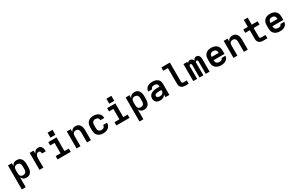

<svg xmlns="http://www.w3.org/2000/svg" viewBox="295 -2809 7810 5087"><g transform="rotate(-30 4200.0 -265.5)"><path d="M81 215V-520H200V-434Q210 -455 224.5 -473.5Q239 -492 259 -505Q279 -518 302 -523Q325 -528 349 -528Q376 -528 402 -521.5Q428 -515 449.5 -499.5Q471 -484 486.5 -462Q502 -440 511 -415Q520 -390 523.5 -363.5Q527 -337 527 -310V-210Q527 -183 523.5 -156.5Q520 -130 511 -105Q502 -80 486.5 -58Q471 -36 449.5 -20.5Q428 -5 402 1.5Q376 8 349 8Q325 8 302 3Q279 -2 259 -15Q239 -28 224.5 -46.5Q210 -65 200 -86V215ZM301 -93Q323 -93 345 -101Q367 -109 382 -126Q397 -143 402.5 -165Q408 -187 408 -210V-310Q408 -333 402.5 -355Q397 -377 382 -394Q367 -411 345 -419Q323 -427 301 -427Q279 -427 258 -418.5Q237 -410 223.5 -393Q210 -376 205 -354Q200 -332 200 -310V-210Q200 -188 205 -166Q210 -144 223.5 -127Q237 -110 258 -101.5Q279 -93 301 -93Z M746 0V-520H865V-422Q873 -444 886 -464Q899 -484 916.5 -499Q934 -514 957 -521Q980 -528 1003 -528Q1025 -528 1046 -522Q1067 -516 1083.5 -502Q1100 -488 1111 -469Q1122 -450 1128 -429Q1134 -408 1136 -386.5Q1138 -365 1138 -343H1019Q1019 -358 1017 -372.5Q1015 -387 1008 -399.5Q1001 -412 988.5 -419.5Q976 -427 961 -427Q944 -427 928 -420.5Q912 -414 901 -401.5Q890 -389 883 -374Q876 -359 871.5 -342.5Q867 -326 866 -309Q865 -292 865 -276V0Z M1299 0V-101H1449V-419H1315V-520H1567V-101H1701V0ZM1576 -594H1424V-746H1576Z M1881 0V-520H2000V-434Q2009 -455 2024 -473.5Q2039 -492 2059 -504.5Q2079 -517 2102 -522.5Q2125 -528 2148 -528Q2174 -528 2200 -521Q2226 -514 2246.5 -498Q2267 -482 2281.5 -460Q2296 -438 2304.5 -413Q2313 -388 2316 -362Q2319 -336 2319 -310V0H2200V-310Q2200 -332 2195 -353.5Q2190 -375 2177 -392.5Q2164 -410 2143 -418.5Q2122 -427 2100 -427Q2078 -427 2057 -418.5Q2036 -410 2023 -392.5Q2010 -375 2005 -353.5Q2000 -332 2000 -310V0Z M2698 8Q2668 8 2638.5 3Q2609 -2 2582 -14.5Q2555 -27 2533.5 -48Q2512 -69 2498 -95Q2484 -121 2478.5 -150.5Q2473 -180 2473 -210V-310Q2473 -340 2478.5 -369.5Q2484 -399 2498 -425Q2512 -451 2533.5 -472Q2555 -493 2582 -505.5Q2609 -518 2638.5 -523Q2668 -528 2698 -528Q2725 -528 2753 -524Q2781 -520 2806.5 -509Q2832 -498 2854 -480.5Q2876 -463 2891 -439Q2906 -415 2913.5 -388Q2921 -361 2921 -333Q2921 -333 2921 -333Q2921 -333 2921 -333H2802Q2802 -333 2802 -333Q2802 -333 2802 -333Q2802 -353 2794.5 -372Q2787 -391 2772 -404Q2757 -417 2737 -422Q2717 -427 2698 -427Q2675 -427 2653.5 -419Q2632 -411 2617.5 -394Q2603 -377 2597.5 -354.5Q2592 -332 2592 -310V-210Q2592 -188 2597.5 -165.5Q2603 -143 2617.5 -126Q2632 -109 2653.5 -101Q2675 -93 2698 -93Q2717 -93 2737 -98Q2757 -103 2772 -116Q2787 -129 2794.5 -148Q2802 -167 2802 -187Q2802 -187 2802 -187Q2802 -187 2802 -187H2921Q2921 -187 2921 -187Q2921 -187 2921 -187Q2921 -159 2913.5 -132Q2906 -105 2891 -81Q2876 -57 2854 -39.5Q2832 -22 2806.5 -11Q2781 0 2753 4Q2725 8 2698 8Z M3099 0V-101H3249V-419H3115V-520H3367V-101H3501V0ZM3376 -594H3224V-746H3376Z M3681 215V-520H3800V-434Q3810 -455 3824.5 -473.5Q3839 -492 3859 -505Q3879 -518 3902 -523Q3925 -528 3949 -528Q3976 -528 4002 -521.5Q4028 -515 4049.5 -499.5Q4071 -484 4086.5 -462Q4102 -440 4111 -415Q4120 -390 4123.5 -363.5Q4127 -337 4127 -310V-210Q4127 -183 4123.5 -156.5Q4120 -130 4111 -105Q4102 -80 4086.5 -58Q4071 -36 4049.5 -20.5Q4028 -5 4002 1.5Q3976 8 3949 8Q3925 8 3902 3Q3879 -2 3859 -15Q3839 -28 3824.5 -46.5Q3810 -65 3800 -86V215ZM3901 -93Q3923 -93 3945 -101Q3967 -109 3982 -126Q3997 -143 4002.5 -165Q4008 -187 4008 -210V-310Q4008 -333 4002.5 -355Q3997 -377 3982 -394Q3967 -411 3945 -419Q3923 -427 3901 -427Q3879 -427 3858 -418.5Q3837 -410 3823.5 -393Q3810 -376 3805 -354Q3800 -332 3800 -310V-210Q3800 -188 3805 -166Q3810 -144 3823.5 -127Q3837 -110 3858 -101.5Q3879 -93 3901 -93Z M4439 8Q4407 8 4375.5 0Q4344 -8 4320 -29Q4296 -50 4284.5 -80.5Q4273 -111 4273 -143Q4273 -171 4282 -199Q4291 -227 4310.5 -248.5Q4330 -270 4355.5 -283.5Q4381 -297 4408.5 -305Q4436 -313 4464.5 -316Q4493 -319 4522 -319H4600V-344Q4600 -363 4592 -380.5Q4584 -398 4569 -408.5Q4554 -419 4535.5 -423Q4517 -427 4498 -427Q4481 -427 4463.5 -424Q4446 -421 4431.5 -412Q4417 -403 4407.5 -387.5Q4398 -372 4398 -355H4279Q4279 -381 4287.5 -406.5Q4296 -432 4311.5 -453Q4327 -474 4349 -489Q4371 -504 4395.5 -512.5Q4420 -521 4446 -524.5Q4472 -528 4498 -528Q4525 -528 4552.5 -524.5Q4580 -521 4605.5 -511.5Q4631 -502 4653 -486Q4675 -470 4690.5 -447.5Q4706 -425 4712.5 -398Q4719 -371 4719 -344V0H4600V-81Q4589 -59 4571.5 -41.5Q4554 -24 4532.5 -12.5Q4511 -1 4487 3.5Q4463 8 4439 8ZM4486 -93Q4507 -93 4528 -97.5Q4549 -102 4566 -115Q4583 -128 4591.5 -148Q4600 -168 4600 -189V-218H4522Q4509 -218 4495.5 -217Q4482 -216 4469 -214Q4456 -212 4443 -208.5Q4430 -205 4418.5 -198Q4407 -191 4399.5 -179.5Q4392 -168 4392 -155Q4392 -139 4401 -125.5Q4410 -112 4424 -104.5Q4438 -97 4454 -95Q4470 -93 4486 -93Z M5204 0Q5182 0 5161 -3.5Q5140 -7 5120.5 -15.5Q5101 -24 5085 -38.5Q5069 -53 5059 -72Q5049 -91 5045 -112Q5041 -133 5041 -155V-634H4899V-735H5159V-155Q5159 -145 5161 -135Q5163 -125 5169 -117Q5175 -109 5184.5 -105Q5194 -101 5204 -101H5311V0Z M5450 0V-520H5568V-475Q5574 -487 5582.5 -497Q5591 -507 5602 -514.5Q5613 -522 5626 -525Q5639 -528 5653 -528Q5653 -528 5653 -528Q5653 -528 5653 -528Q5670 -528 5686 -523Q5702 -518 5714.5 -507Q5727 -496 5736 -481.5Q5745 -467 5750 -451Q5754 -467 5762.5 -481.5Q5771 -496 5783 -507Q5795 -518 5811 -523Q5827 -528 5844 -528Q5861 -528 5878 -522.5Q5895 -517 5908 -505Q5921 -493 5929 -478Q5937 -463 5942 -446Q5947 -429 5948.5 -412Q5950 -395 5950 -377V0H5832V-377Q5832 -386 5830.5 -394.5Q5829 -403 5824.5 -410.5Q5820 -418 5812 -422.5Q5804 -427 5796 -427Q5787 -427 5779 -422.5Q5771 -418 5766.5 -410.5Q5762 -403 5760.5 -394.5Q5759 -386 5759 -377V0H5641V-377Q5641 -386 5639.5 -394.5Q5638 -403 5633.5 -410.5Q5629 -418 5621 -422.5Q5613 -427 5604 -427Q5596 -427 5588 -422.5Q5580 -418 5575.5 -410.5Q5571 -403 5569.5 -394.5Q5568 -386 5568 -377V0Z M6303 8Q6273 8 6243 3Q6213 -2 6185.5 -14.5Q6158 -27 6135.5 -47.5Q6113 -68 6099 -94Q6085 -120 6079 -150Q6073 -180 6073 -210V-310Q6073 -340 6078.5 -369.5Q6084 -399 6098 -425.5Q6112 -452 6134.5 -472.5Q6157 -493 6184 -505.5Q6211 -518 6240.5 -523Q6270 -528 6300 -528Q6330 -528 6359.5 -523Q6389 -518 6416 -505.5Q6443 -493 6465.5 -472.5Q6488 -452 6502 -425.5Q6516 -399 6521.5 -369.5Q6527 -340 6527 -310V-210H6192Q6192 -187 6198 -164.5Q6204 -142 6219.5 -125Q6235 -108 6257.5 -100.5Q6280 -93 6303 -93Q6319 -93 6336 -95.5Q6353 -98 6368 -105Q6383 -112 6394 -125.5Q6405 -139 6406 -155H6525Q6523 -130 6513.5 -105.5Q6504 -81 6487.5 -61.5Q6471 -42 6449.5 -28Q6428 -14 6403.5 -6Q6379 2 6353.5 5Q6328 8 6303 8ZM6192 -310H6408Q6408 -333 6402 -355.5Q6396 -378 6381 -395Q6366 -412 6344.5 -419.5Q6323 -427 6300 -427Q6277 -427 6255.5 -419.5Q6234 -412 6219 -395Q6204 -378 6198 -355.5Q6192 -333 6192 -310Z M6681 0V-520H6800V-434Q6809 -455 6824 -473.5Q6839 -492 6859 -504.5Q6879 -517 6902 -522.5Q6925 -528 6948 -528Q6974 -528 7000 -521Q7026 -514 7046.5 -498Q7067 -482 7081.5 -460Q7096 -438 7104.5 -413Q7113 -388 7116 -362Q7119 -336 7119 -310V0H7000V-310Q7000 -332 6995 -353.5Q6990 -375 6977 -392.5Q6964 -410 6943 -418.5Q6922 -427 6900 -427Q6878 -427 6857 -418.5Q6836 -410 6823 -392.5Q6810 -375 6805 -353.5Q6800 -332 6800 -310V0Z M7584 0Q7562 0 7541 -3.5Q7520 -7 7500.5 -15.5Q7481 -24 7465 -38.5Q7449 -53 7438.5 -72Q7428 -91 7424 -112Q7420 -133 7420 -155V-419H7281V-520H7420V-735H7539V-520H7719V-419H7539V-155Q7539 -145 7541 -135Q7543 -125 7549 -117Q7555 -109 7564.5 -105Q7574 -101 7584 -101H7719V0Z M8103 8Q8073 8 8043 3Q8013 -2 7985.5 -14.5Q7958 -27 7935.5 -47.5Q7913 -68 7899 -94Q7885 -120 7879 -150Q7873 -180 7873 -210V-310Q7873 -340 7878.5 -369.5Q7884 -399 7898 -425.5Q7912 -452 7934.5 -472.5Q7957 -493 7984 -505.5Q8011 -518 8040.5 -523Q8070 -528 8100 -528Q8130 -528 8159.5 -523Q8189 -518 8216 -505.5Q8243 -493 8265.5 -472.5Q8288 -452 8302 -425.5Q8316 -399 8321.5 -369.5Q8327 -340 8327 -310V-210H7992Q7992 -187 7998 -164.5Q8004 -142 8019.5 -125Q8035 -108 8057.5 -100.5Q8080 -93 8103 -93Q8119 -93 8136 -95.5Q8153 -98 8168 -105Q8183 -112 8194 -125.5Q8205 -139 8206 -155H8325Q8323 -130 8313.5 -105.5Q8304 -81 8287.5 -61.5Q8271 -42 8249.5 -28Q8228 -14 8203.5 -6Q8179 2 8153.5 5Q8128 8 8103 8ZM7992 -310H8208Q8208 -333 8202 -355.5Q8196 -378 8181 -395Q8166 -412 8144.5 -419.5Q8123 -427 8100 -427Q8077 -427 8055.5 -419.5Q8034 -412 8019 -395Q8004 -378 7998 -355.5Q7992 -333 7992 -310Z"/></g></svg>

Font: Iosevka SS04 Extended
Style: Bold
Weight: 700
Width: 7
Monospace: yes
Designer: Belleve Invis
Foundry: Belleve Invis
Version: Version 19.0.0; ttfautohint (v1.8.4)